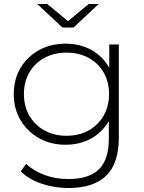

<svg xmlns="http://www.w3.org/2000/svg" viewBox="-20 -745 722 963"><path d="M323 198Q252 198 188 176Q124 154 84 115L111 77Q150 113 204.5 133Q259 153 322 153Q427 153 476.5 104Q526 55 526 -50V-195L536 -273L528 -351V-522H576V-56Q576 75 512.5 136.5Q449 198 323 198ZM309 -19Q235 -19 176.5 -51.5Q118 -84 83.5 -141.5Q49 -199 49 -273Q49 -348 83.5 -405Q118 -462 176.5 -494Q235 -526 309 -526Q380 -526 436.5 -495.5Q493 -465 526 -408.5Q559 -352 559 -273Q559 -195 526 -138Q493 -81 436.5 -50Q380 -19 309 -19ZM313 -64Q376 -64 424 -90.5Q472 -117 499.5 -164.5Q527 -212 527 -273Q527 -335 499.5 -382Q472 -429 424 -455Q376 -481 313 -481Q252 -481 203.5 -455Q155 -429 127.5 -382Q100 -335 100 -273Q100 -212 127.5 -164.5Q155 -117 203.5 -90.5Q252 -64 313 -64ZM293 -607 167 -725H217L339 -624H303L425 -725H475L349 -607Z"/></svg>

Font: Montserrat Thin Light
Style: Regular
Weight: 300
Version: Version 9.000